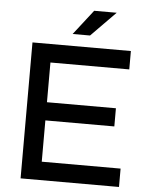

<svg xmlns="http://www.w3.org/2000/svg" viewBox="-59 -921 742 968"><g transform="rotate(5 312.5 -437.0)"><path d="M82 -688H580V-595H181V-394H530V-302H181V-93H580V0H82ZM378 -874H492L368 -748H280Z"/></g></svg>

Font: Roundo Medium
Style: Regular
Weight: 500
Designer: Namrata Goyal (Gurmukhi), Shiva Nallaperumal (Latin)
Foundry: Indian Type Foundry
Version: Version 1.000;PS 1.0;hotconv 1.0.88;makeotf.lib2.5.647800